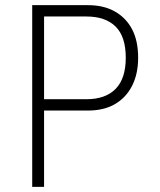

<svg xmlns="http://www.w3.org/2000/svg" viewBox="-20 -725 621 745"><path d="M105 0V-705H321Q383 -705 426.5 -680Q470 -655 493 -610.5Q516 -566 516 -501Q516 -438 492.5 -392Q469 -346 426 -321Q383 -296 321 -296H151V0ZM151 -340H315Q389 -340 428.5 -380Q468 -420 468 -501Q468 -583 428.5 -622Q389 -661 315 -661H151Z"/></svg>

Font: Nunito Sans 7pt Condensed ExtraLight
Style: Regular
Weight: 250
Width: 3
Designer: Vernon Adams
Foundry: Vernon Adams
Version: Version 3.101;gftools[0.9.27]